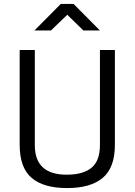

<svg xmlns="http://www.w3.org/2000/svg" viewBox="-20 -946 684 976"><path d="M157 -208Q157 -58 319 -58Q403 -58 445.5 -93.5Q488 -129 488 -208V-692H564V-210Q564 -94 502.5 -42Q441 10 321 10Q201 10 140.5 -42Q80 -94 80 -210V-692H157ZM155 -791 289 -926H354L488 -791H404L322 -871L239 -791Z"/></svg>

Font: Titillium Web
Style: Regular
Weight: 400
Version: Version 1.001;PS 57.000;hotconv 1.0.70;makeotf.lib2.5.55311